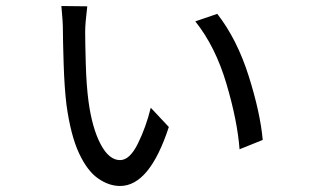

<svg xmlns="http://www.w3.org/2000/svg" viewBox="-20 -592 1040 638"><path d="M270 -571Q263 -514 263 -487Q263 -453 265 -381Q267 -309 274 -256Q286 -167 314 -113.5Q342 -60 379 -60Q411 -60 438 -114.5Q465 -169 481 -234L541 -170Q477 26 379 26Q342 26 306 1Q270 -24 242.5 -83Q215 -142 201 -243Q194 -300 191.5 -380Q189 -460 189 -493Q189 -520 184 -572ZM702 -546Q768 -461 806.5 -339Q845 -217 853 -127L776 -96Q769 -190 732.5 -313.5Q696 -437 629 -521Z"/></svg>

Font: Gothic Nguyen
Style: Regular
Weight: 400
Designer: MORI Takayuki
Version: Version 1.220;July 21, 2023;FontCreator 14.0.0.2814 64-bit